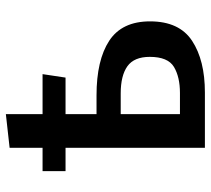

<svg xmlns="http://www.w3.org/2000/svg" viewBox="-52 -667 719 655"><g transform="rotate(-90 307.5 -339.5)"><path d="M245.6 -679V-553.8H382.1L370.3 -475.4H245.6V-369.7H309.7Q429.7 -369.7 495.9 -326.4Q562.1 -283.1 562.1 -187.2Q562.1 -87.2 495.6 -43.6Q429.2 0 319.5 0H130.8V-475.4H51.3V-553.8H130.8V-666.2ZM316.4 -287.2H245.6V-85.1H317.9Q372.3 -85.1 406.7 -105.6Q441 -126.2 441 -188.2Q441 -241.5 409 -264.4Q376.9 -287.2 316.4 -287.2Z"/></g></svg>

Font: Fira Code Medium
Style: Regular
Weight: 500
Designer: Carrois Corporate, Edenspiekermann AG, Nikita Prokopov
Foundry: Carrois Corporate, Edenspiekermann AG, Nikita Prokopov
Version: Version 6.002